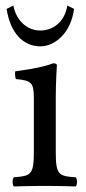

<svg xmlns="http://www.w3.org/2000/svg" viewBox="-20 -670 311 692"><path d="M28.2 -650 3.9 -638C16.5 -553 62.4 -503 125.4 -503C178.5 -503 236.1 -552 246.9 -638L222.6 -650C213.6 -592 172.2 -560 125.4 -560C76.8 -560 38.1 -597 28.2 -650ZM181 -122V-321.3C181 -371 185 -435 185 -435C185 -439 180 -442 172 -442C143.5 -431 104 -422 35 -413C33 -407 35 -391 37 -385C91.5 -379.9 102 -374 102 -317V-122C102 -39 91 -36 30 -31C24 -25 24 -4 30 2C63 1 102 0 142 0C182 0 220 1 253 2C259 -4 259 -25 253 -31C192 -35 181 -39 181 -122Z"/></svg>

Font: Libertinus Serif
Style: Regular
Weight: 400
Designer: Philipp H. Poll
Foundry: Khaled Hosny
Version: Version 6.2